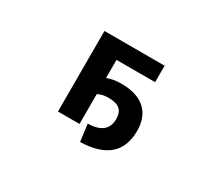

<svg xmlns="http://www.w3.org/2000/svg" viewBox="-113 -759 1227 1085"><g transform="rotate(30 500.0 -217.0)"><path d="M529.3 -313.5Q631.8 -313.5 685.5 -265.1Q739.3 -216.8 739.3 -126Q739.3 82 491.2 88.9L476.6 -22.5Q603.5 -25.4 603.5 -125Q603.5 -168 580.6 -188Q557.6 -208 503.9 -208Q464.8 -208 437.5 -192.4V2H296.9V-523.4H689.5V-416H437.5V-297.9Q478.5 -313.5 529.3 -313.5Z"/></g></svg>

Font: GenEi Gothic M Regular
Style: Bold
Weight: 700
Designer: o_tamon (Modified); [Source Han Sans]
Ryoko NISHIZUKA  (kana & ideographs); Paul D. Hunt (Latin, Greek & Cyrillic); Wenl
Version: Version 1.1a;Original Version 1.004